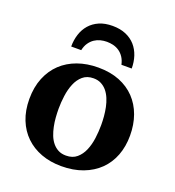

<svg xmlns="http://www.w3.org/2000/svg" viewBox="-132 -818 848 933"><g transform="rotate(20 292.0 -351.0)"><path d="M403.8 -242.2Q403.8 -263.2 401.9 -286.4Q399.9 -309.6 395.3 -332Q390.6 -354.5 382.3 -374.5Q374 -394.5 361.6 -409.7Q349.1 -424.8 332 -433.8Q314.9 -442.9 292 -442.9Q258.3 -442.9 236.8 -424.3Q215.3 -405.8 203.4 -376.7Q191.4 -347.7 186.8 -313Q182.1 -278.3 182.1 -246.1Q182.1 -224.6 183.8 -201.2Q185.5 -177.7 190.2 -155.3Q194.8 -132.8 202.6 -112.8Q210.4 -92.8 222.9 -77.4Q235.4 -62 252.4 -53Q269.5 -43.9 293 -43.9Q327.1 -43.9 348.6 -62.3Q370.1 -80.6 382.3 -109.4Q394.5 -138.2 399.2 -173.3Q403.8 -208.5 403.8 -242.2ZM553.2 -241.2Q553.2 -185.1 535.4 -138.4Q517.6 -91.8 483.4 -58.3Q449.2 -24.9 400.1 -6.3Q351.1 12.2 289.1 12.2Q231.9 12.2 184.8 -5.4Q137.7 -22.9 103.8 -55.7Q69.8 -88.4 51 -135.5Q32.2 -182.6 32.2 -242.2Q32.2 -303.7 51.8 -351.6Q71.3 -399.4 106.2 -432.4Q141.1 -465.3 189.5 -482.7Q237.8 -500 295.9 -500Q357.9 -500 405.8 -481Q453.6 -461.9 486.3 -427.5Q519 -393.1 536.1 -345.7Q553.2 -298.3 553.2 -241.2ZM396 -550.8Q391.1 -573.2 380.6 -588.9Q370.1 -604.5 356.2 -614Q342.3 -623.5 325.7 -627.7Q309.1 -631.8 292 -631.8Q275.4 -631.8 259 -627.7Q242.7 -623.5 228.5 -614Q214.4 -604.5 203.6 -588.9Q192.9 -573.2 188 -550.8H136.2Q136.2 -584.5 145.8 -614.3Q155.3 -644 174.8 -666.3Q194.3 -688.5 223.4 -701.2Q252.4 -713.9 292 -713.9Q331.5 -713.9 361.1 -701.2Q390.6 -688.5 410.2 -666.3Q429.7 -644 439.5 -614.3Q449.2 -584.5 449.2 -550.8Z"/></g></svg>

Font: Charis SIL Viet
Style: Bold
Weight: 700
Foundry: SIL International
Version: Version 5.000